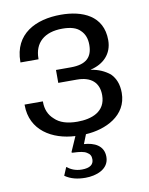

<svg xmlns="http://www.w3.org/2000/svg" viewBox="-85 -606 681 878"><g transform="rotate(-10 256.0 -167.0)"><path d="M351 132C351 79 307 60 260 57L277 14C369 9 471 -38 471 -144C471 -184 459 -213 437 -235C413 -254 385 -267 350 -272V-273C410 -287 452 -328 452 -392C452 -506 358 -544 258 -544C142 -544 39 -494 39 -364V-361H123V-364C123 -437 170 -480 254 -480C292 -480 320 -472 337 -454C355 -437 363 -414 363 -386C363 -329 334 -299 262 -299H193V-239H279C346 -239 381 -207 381 -149C381 -72 315 -49 249 -49C202 -49 167 -60 144 -83C120 -104 109 -132 109 -165V-168H24V-165C24 -48 122 9 228 14L199 80C196 85 198 87 205 87C234 88 255 91 267 99C281 107 286 117 286 132C286 156 269 170 231 170C200 170 179 159 162 146L146 184C173 203 205 210 241 210C290 210 351 190 351 132Z"/></g></svg>

Font: Cheyenne Sans
Style: Regular
Weight: 400
Designer: The Public Sans project authors (U.S. Web Design System), Libre Franklin designed by Pablo Impallari and Rodrigo Fuenzal
Foundry: The Cheyenne Sans Project Authors
Version: Version 2.007